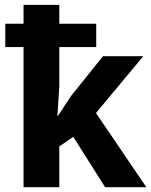

<svg xmlns="http://www.w3.org/2000/svg" viewBox="-20 -780 630 800"><path d="M2 -681.2H78.1V-759.8H227.1V-681.2H380.9V-584H227.1V-420.9L219.2 -296.9H221.2L275.9 -379.9L409.2 -545.9H577.1L379.9 -309.1L589.8 0H418L285.2 -210L227.1 -169.9V0H78.1V-584H2Z"/></svg>

Font: Droid Sans
Style: Bold
Weight: 700
Foundry: Ascender Corporation
Version: Version 1.00 build 112